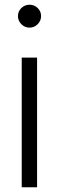

<svg xmlns="http://www.w3.org/2000/svg" viewBox="-20 -793 249 813"><path d="M137 0H72V-549H137ZM56 -725Q56 -745 70.5 -759Q85 -773 105 -773Q125 -773 139.5 -759Q154 -745 154 -725Q154 -705 139.5 -690.5Q125 -676 105 -676Q85 -676 70.5 -690.5Q56 -705 56 -725Z"/></svg>

Font: Open Sauce Sans Light
Style: Regular
Weight: 300
Designer: Alfredo Marco Pradil
Foundry: Creative Sauce Fz LLC
Version: Version 1.477